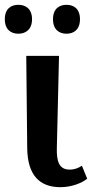

<svg xmlns="http://www.w3.org/2000/svg" viewBox="-41 -768 389 797"><path d="M235 -628C265 -628 291 -645 291 -688C291 -732 265 -748 235 -748C205 -748 179 -732 179 -688C179 -645 205 -628 235 -628ZM35 -628C65 -628 92 -645 92 -688C92 -732 65 -748 35 -748C5 -748 -21 -732 -21 -688C-21 -645 5 -628 35 -628ZM210 9C256 9 298 -8 321 -26L299 -80C285 -71 270 -64 248 -64C205 -64 193 -97 195 -156L204 -536H68L72 -151C74 -42 122 9 210 9Z"/></svg>

Font: Noto Serif SemiBold
Style: Regular
Weight: 600
Designer: Monotype Design Team
Foundry: Monotype Imaging Inc.
Version: Version 2.013